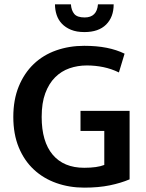

<svg xmlns="http://www.w3.org/2000/svg" viewBox="-20 -850 667 880"><path d="M366 -640Q423 -640 468.5 -631Q514 -622 551 -604L525 -518Q490 -535 453 -542.5Q416 -550 378 -550Q336 -550 298.5 -537Q261 -524 232.5 -495.5Q204 -467 187.5 -422.5Q171 -378 171 -314Q171 -201 221.5 -141Q272 -81 366 -81Q425 -81 458 -94V-250H349V-342H574V-28Q534 -11 483 -0.5Q432 10 366 10Q298 10 238.5 -11Q179 -32 135 -73Q91 -114 66 -174.5Q41 -235 41 -314Q41 -393 66 -454Q91 -515 134.5 -556.5Q178 -598 237.5 -619Q297 -640 366 -640ZM305 -830Q307 -802 320.5 -786Q334 -770 368 -770Q424 -770 429 -830H501Q501 -772 466.5 -737.5Q432 -703 367 -703Q331 -703 305.5 -713.5Q280 -724 263.5 -741.5Q247 -759 239.5 -782Q232 -805 232 -830Z"/></svg>

Font: Ek Mukta SemiBold
Style: Regular
Weight: 600
Designer: Girish Dalvi and Yashodeep Gholap
Foundry: Ek Type
Version: Version 2.538;PS 1.002;hotconv 16.6.51;makeotf.lib2.5.65220;